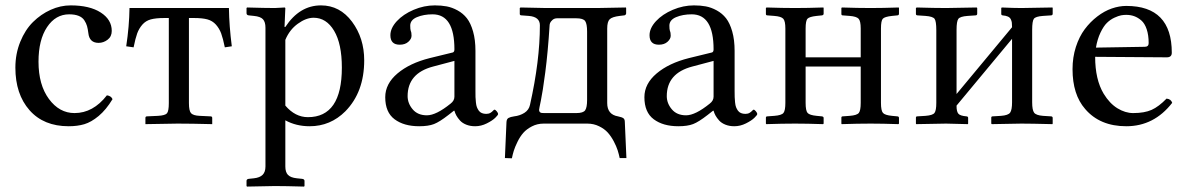

<svg xmlns="http://www.w3.org/2000/svg" viewBox="-20 -459 4413 713"><path d="M397.9 -90.8Q374 -51.3 346.4 -28.3Q318.8 -5.4 293.2 2.2Q267.6 9.8 234.9 9.8Q142.1 9.8 89.6 -49.8Q37.1 -109.4 37.1 -208Q37.1 -259.3 55.2 -303.7Q73.2 -348.1 102.5 -377.2Q131.8 -406.2 168.2 -422.6Q204.6 -439 242.2 -439Q313 -439 354 -412.6Q395 -386.2 395 -344.2Q395 -323.2 379.6 -311.5Q364.3 -299.8 346.2 -299.8Q312 -299.8 308.1 -335.9Q306.2 -351.6 303.2 -362.1Q300.3 -372.6 293.2 -383.5Q286.1 -394.5 272 -400.1Q257.8 -405.8 236.8 -405.8Q186.5 -405.8 154.8 -358.4Q123 -311 123 -230Q123 -144 161.6 -91.6Q200.2 -39.1 256.8 -39.1Q325.7 -39.1 377 -105Q392.6 -103 397.9 -90.8Z M700.7 -392.1H681.6V-76.2Q681.6 -47.4 689.5 -38.6Q697.8 -29.8 721.7 -28.8L761.7 -26.9Q768.1 -26.9 768.1 -21V2Q689.5 0 639.6 0L520 2V-21Q520 -26.9 525.9 -26.9L566.9 -28.8Q593.3 -30.3 600.1 -38.3Q606.9 -46.4 606.9 -76.2V-392.1H589.8Q559.1 -392.1 540 -387Q521 -381.8 508.5 -367.4Q496.1 -353 489.5 -335Q482.9 -316.9 476.1 -283.2L448.7 -287.1Q460 -361.3 460.9 -429.2H830.1Q831.1 -362.3 840.8 -287.1L814.9 -283.2Q808.1 -316.4 801.3 -335Q794.4 -353.5 781.7 -367.7Q769 -381.8 750.2 -387Q731.4 -392.1 700.7 -392.1Z M1039.6 -311V-66.9Q1076.2 -23.9 1123.5 -23.9Q1249.5 -23.9 1249.5 -208Q1249.5 -296.4 1220.7 -344.7Q1191.9 -393.1 1144.5 -393.1Q1116.7 -393.1 1085.9 -370.8Q1055.2 -348.6 1039.6 -311ZM1039.6 -429.2 1036.6 -358.9H1039.6Q1092.3 -439 1171.9 -439Q1242.2 -439 1287.4 -378.2Q1332.5 -317.4 1332.5 -234.9Q1332.5 -117.2 1262.7 -45.9Q1207 9.8 1129.9 9.8Q1079.6 9.8 1039.6 -12.2V159.2Q1039.6 180.2 1049.3 190.4Q1059.1 200.7 1082.5 203.1L1101.6 205.1Q1110.8 206.1 1110.8 212.9V231.9L1108.9 233.9Q1039.6 231.9 1000.5 231.9L897.5 233.9L895.5 231.9V212.9Q895.5 206.1 903.8 205.1L922.9 203.1Q944.8 200.7 955.3 190.2Q965.8 179.7 965.8 159.2V-356Q965.8 -377.4 956.5 -387.5Q947.3 -397.5 922.9 -399.9L903.8 -401.9Q895.5 -402.8 895.5 -410.2V-429.2L897.5 -431.2Q965.3 -429.2 1000.5 -429.2L1037.6 -431.2Z M1667.5 -232.9 1588.4 -211.9Q1493.7 -187 1493.7 -102.1Q1493.7 -75.2 1512.5 -53Q1531.2 -30.8 1565.4 -30.8Q1599.6 -30.8 1653.3 -74.2Q1667.5 -85 1667.5 -100.1ZM1667.5 -47.9H1665.5L1645.5 -32.2Q1612.3 -6.3 1591.6 1.7Q1570.8 9.8 1536.6 9.8Q1480 9.8 1445.3 -16.1Q1410.6 -42 1410.6 -98.1Q1410.6 -147.9 1456.1 -186.3Q1501.5 -224.6 1575.7 -243.2L1661.6 -264.2Q1667.5 -266.1 1667.5 -275.9Q1667.5 -405.8 1586.4 -405.8Q1553.2 -405.8 1528.3 -395.3Q1503.4 -384.8 1503.4 -363.8Q1503.4 -350.1 1505.4 -344.2Q1508.3 -338.4 1508.3 -326.2Q1508.3 -314.5 1496.3 -303.7Q1484.4 -293 1464.4 -293Q1429.7 -293 1429.7 -328.1Q1429.7 -354.5 1453.6 -380.4Q1477.5 -406.2 1516.1 -422.6Q1554.7 -439 1594.7 -439Q1618.7 -439 1638.7 -435.3Q1658.7 -431.6 1679.2 -420.4Q1699.7 -409.2 1713.9 -391.1Q1728 -373 1736.8 -342Q1745.6 -311 1745.6 -270V-121.1Q1745.6 -106.9 1745.8 -98.6Q1746.1 -90.3 1747.3 -78.9Q1748.5 -67.4 1751 -61Q1753.4 -54.7 1757.8 -48.3Q1762.2 -42 1769.3 -39.1Q1776.4 -36.1 1785.6 -36.1Q1794.9 -36.1 1801.3 -40Q1807.6 -43.9 1811 -47.9Q1814.5 -51.8 1816.4 -51.8Q1819.3 -51.8 1824.5 -45.9Q1829.6 -40 1829.6 -35.2Q1829.6 -31.7 1819.1 -21.5Q1808.6 -11.2 1787.6 -0.7Q1766.6 9.8 1744.6 9.8Q1726.1 9.8 1711.4 3.9Q1696.8 -2 1688.2 -11.5Q1679.7 -21 1674.8 -29.8Q1669.9 -38.6 1667.5 -47.9Z M1855 127.9 1860.8 -4.9Q1861.3 -17.1 1868.4 -21Q1875.5 -24.9 1889.2 -26.9Q1910.6 -29.3 1927.5 -40Q1944.3 -50.8 1948.2 -69.8Q1984.9 -233.4 1984.9 -365.2Q1984.9 -396.5 1943.8 -399.9L1917 -401.9Q1910.2 -401.9 1910.2 -407.2V-429.2L1913.1 -431.2Q1990.7 -429.2 2007.8 -429.2H2198.2L2304.2 -431.2L2305.2 -429.2V-409.2Q2305.2 -406.2 2302.7 -404.1Q2300.3 -401.9 2297.9 -401.9L2281.2 -399.9Q2253.4 -396.5 2244.1 -387.5Q2234.9 -378.4 2234.9 -353V-76.2Q2234.9 -33.7 2274.9 -26.9Q2289.6 -23.9 2294.9 -20Q2300.3 -16.1 2300.3 -5.9L2306.2 127.9H2281.2Q2278.3 113.8 2273.7 99.1Q2269 84.5 2259.3 65.9Q2249.5 47.4 2237.1 33.4Q2224.6 19.5 2204.6 9.8Q2184.6 0 2161.1 0H1999Q1975.1 0 1955.3 10.3Q1935.5 20.5 1923.3 34.4Q1911.1 48.3 1901.6 67.9Q1892.1 87.4 1887.9 101.1Q1883.8 114.7 1880.9 128.9ZM1981.9 -50.8Q1981.9 -45.4 1984.9 -42.7Q1987.8 -40 1991.2 -39.6Q1994.6 -39.1 2001 -39.1H2120.1Q2146 -39.1 2153.1 -49.6Q2160.2 -60.1 2160.2 -87.9V-341.8Q2160.2 -370.1 2153.1 -380.6Q2146 -391.1 2120.1 -391.1H2048.8Q2038.6 -391.1 2031.7 -385Q2024.9 -378.9 2022.9 -373.8Q2021 -368.7 2021 -365.2Q2014.6 -264.6 2004.9 -190.4Q1995.1 -116.2 1988.5 -85.2Q1981.9 -54.2 1981.9 -50.8Z M2629.9 -232.9 2550.8 -211.9Q2456.1 -187 2456.1 -102.1Q2456.1 -75.2 2474.9 -53Q2493.7 -30.8 2527.8 -30.8Q2562 -30.8 2615.7 -74.2Q2629.9 -85 2629.9 -100.1ZM2629.9 -47.9H2627.9L2607.9 -32.2Q2574.7 -6.3 2554 1.7Q2533.2 9.8 2499 9.8Q2442.4 9.8 2407.7 -16.1Q2373 -42 2373 -98.1Q2373 -147.9 2418.5 -186.3Q2463.9 -224.6 2538.1 -243.2L2624 -264.2Q2629.9 -266.1 2629.9 -275.9Q2629.9 -405.8 2548.8 -405.8Q2515.6 -405.8 2490.7 -395.3Q2465.8 -384.8 2465.8 -363.8Q2465.8 -350.1 2467.8 -344.2Q2470.7 -338.4 2470.7 -326.2Q2470.7 -314.5 2458.7 -303.7Q2446.8 -293 2426.8 -293Q2392.1 -293 2392.1 -328.1Q2392.1 -354.5 2416 -380.4Q2439.9 -406.2 2478.5 -422.6Q2517.1 -439 2557.1 -439Q2581.1 -439 2601.1 -435.3Q2621.1 -431.6 2641.6 -420.4Q2662.1 -409.2 2676.3 -391.1Q2690.4 -373 2699.2 -342Q2708 -311 2708 -270V-121.1Q2708 -106.9 2708.3 -98.6Q2708.5 -90.3 2709.7 -78.9Q2710.9 -67.4 2713.4 -61Q2715.8 -54.7 2720.2 -48.3Q2724.6 -42 2731.7 -39.1Q2738.8 -36.1 2748 -36.1Q2757.3 -36.1 2763.7 -40Q2770 -43.9 2773.4 -47.9Q2776.9 -51.8 2778.8 -51.8Q2781.7 -51.8 2786.9 -45.9Q2792 -40 2792 -35.2Q2792 -31.7 2781.5 -21.5Q2771 -11.2 2750 -0.7Q2729 9.8 2707 9.8Q2688.5 9.8 2673.8 3.9Q2659.2 -2 2650.6 -11.5Q2642.1 -21 2637.2 -29.8Q2632.3 -38.6 2629.9 -47.9Z M3176.3 -77.1V-211.9H2971.7V-77.1Q2971.7 -47.9 2979 -39.6Q2986.8 -31.2 3012.7 -28.8L3032.2 -26.9Q3038.6 -25.9 3038.6 -21V0L3036.6 2Q2977.1 0 2932.6 0Q2885.3 0 2825.7 2L2824.2 0V-22Q2824.2 -26.9 2829.6 -26.9L2855.5 -28.8Q2882.3 -30.8 2889.4 -39.6Q2896.5 -48.3 2896.5 -77.1V-353Q2896.5 -380.9 2888.7 -389.4Q2880.9 -397.9 2855.5 -399.9L2829.6 -401.9Q2824.2 -401.9 2824.2 -407.2V-429.2L2826.7 -431.2Q2886.2 -429.2 2932.6 -429.2Q2978 -429.2 3037.6 -431.2L3038.6 -429.2V-408.2Q3038.6 -402.8 3032.2 -401.9L3012.7 -399.9Q2985.8 -397 2978.8 -389.6Q2971.7 -382.3 2971.7 -353V-246.1H3176.3V-353Q3176.3 -380.9 3168.5 -389.4Q3160.6 -397.9 3135.3 -399.9L3109.4 -401.9Q3104.5 -401.9 3104.5 -407.2V-429.2L3106.4 -431.2Q3166 -429.2 3213.4 -429.2Q3257.8 -429.2 3317.4 -431.2L3318.4 -429.2V-408.2Q3318.4 -402.3 3312.5 -401.9L3292.5 -399.9Q3265.6 -397 3258.5 -389.6Q3251.5 -382.3 3251.5 -353V-77.1Q3251.5 -47.9 3259 -39.6Q3266.6 -31.2 3292.5 -28.8L3312.5 -26.9Q3318.4 -26.4 3318.4 -21V0L3316.4 2Q3256.8 0 3213.4 0Q3165 0 3105.5 2L3104.5 0V-22Q3104.5 -26.9 3109.4 -26.9L3135.3 -28.8Q3162.1 -30.8 3169.2 -39.6Q3176.3 -48.3 3176.3 -77.1Z M3493.2 -429.2 3606.9 -431.2 3608.9 -429.2V-408.2Q3608.9 -402.3 3603 -401.9L3573.2 -399.9Q3545.4 -397.9 3538.8 -388.9Q3532.2 -379.9 3532.2 -348.1V-109.9L3738.3 -357.9Q3738.3 -369.1 3737.5 -375Q3736.8 -380.9 3733.6 -387.5Q3730.5 -394 3722.9 -397.5Q3715.3 -400.9 3703.1 -401.9Q3698.2 -402.8 3698.2 -407.2V-429.2L3700.2 -431.2Q3745.1 -429.2 3772.9 -429.2L3888.2 -431.2L3889.2 -429.2V-408.2Q3889.2 -402.3 3883.3 -401.9L3853 -399.9Q3825.7 -397.9 3819.3 -389.2Q3813 -380.4 3813 -348.1V-79.1Q3813 -50.3 3820.3 -40.5Q3827.6 -30.8 3853 -28.8L3883.3 -26.9Q3889.2 -26.4 3889.2 -21V0L3888.2 2Q3808.1 0 3772.9 0Q3743.2 0 3663.1 2L3661.1 0V-22Q3661.1 -26.9 3666 -26.9L3697.3 -28.8Q3724.1 -30.8 3731.2 -40.8Q3738.3 -50.8 3738.3 -79.1V-314.9L3532.2 -66.9V-64.9Q3532.2 -44.9 3538.8 -36.9Q3545.4 -28.8 3569.3 -26.9Q3575.2 -26.4 3575.2 -21V0L3574.2 2Q3494.1 0 3493.2 0Q3462.4 0 3382.3 2L3381.3 0V-22Q3381.3 -26.9 3386.2 -26.9L3417 -28.8Q3443.8 -30.8 3450.4 -39.8Q3457 -48.8 3457 -77.1V-347.2Q3457 -379.9 3450.7 -388.9Q3444.3 -397.9 3417 -399.9L3387.2 -401.9Q3381.3 -402.3 3381.3 -407.2V-429.2L3384.3 -431.2Q3450.2 -429.2 3493.2 -429.2Z M4049.8 -282.2 4231 -285.2Q4245.6 -285.2 4245.6 -298.8Q4245.6 -328.6 4238.3 -350.3Q4231 -372.1 4218.3 -383.1Q4205.6 -394 4191.9 -398.9Q4178.2 -403.8 4162.6 -403.8Q4152.8 -403.8 4143.3 -402.1Q4133.8 -400.4 4118.4 -393.3Q4103 -386.2 4090.6 -374Q4078.1 -361.8 4066.7 -337.9Q4055.2 -314 4049.8 -282.2ZM4312 -92.8Q4328.6 -91.3 4333 -77.1Q4265.6 9.8 4162.6 9.8Q4064.5 9.8 4009.8 -54.2Q3962.9 -107.9 3962.9 -202.1Q3962.9 -246.1 3975.3 -284.7Q3987.8 -323.2 4008.3 -350.6Q4028.8 -377.9 4054.9 -397.9Q4081.1 -418 4108.6 -427.5Q4136.2 -437 4162.6 -437Q4331.5 -437 4331.5 -263.2Q4331.5 -246.1 4313 -246.1L4046.9 -248Q4046.9 -163.6 4078.6 -110.8Q4100.6 -74.7 4129.6 -56.9Q4158.7 -39.1 4188 -39.1Q4230 -39.1 4256.6 -51Q4283.2 -63 4312 -92.8Z"/></svg>

Font: Linux Libertine G
Style: Regular
Weight: 400
Designer: Philipp H. Poll
Foundry: Philipp H. Poll
Version: Version 4.7.5